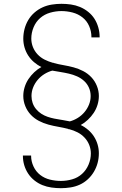

<svg xmlns="http://www.w3.org/2000/svg" viewBox="-20 -843 640 1006"><path d="M299 143Q274 143 249.5 139.5Q225 136 202.5 127Q180 118 160.5 102.5Q141 87 127.5 66.5Q114 46 107 22.5Q100 -1 100 -26Q100 -27 100 -27.5Q100 -28 100 -28H143Q143 -28 143 -27.5Q143 -27 143 -26Q143 2 155.5 29Q168 56 190.5 73.5Q213 91 241.5 98Q270 105 299 105Q329 105 358.5 96.5Q388 88 410 68Q432 48 444 19.5Q456 -9 456 -39Q456 -62 447.5 -83.5Q439 -105 423 -122Q407 -139 386.5 -149.5Q366 -160 343 -166Q342 -166 341.5 -166Q341 -166 340 -165L339 -167Q313 -174 286.5 -178.5Q260 -183 234 -190Q208 -197 184 -209.5Q160 -222 141.5 -241.5Q123 -261 112.5 -287Q102 -313 102 -340Q102 -363 109 -386Q116 -409 129 -428.5Q142 -448 159.5 -464.5Q177 -481 197 -492Q176 -502 158 -517.5Q140 -533 127.5 -552.5Q115 -572 108.5 -594.5Q102 -617 102 -640Q102 -666 108.5 -691Q115 -716 128 -738Q141 -760 160.5 -777Q180 -794 203 -804.5Q226 -815 251.5 -819Q277 -823 302 -823Q327 -823 351.5 -819.5Q376 -816 399 -806.5Q422 -797 442 -781Q462 -765 475 -744.5Q488 -724 495 -699.5Q502 -675 502 -650Q502 -649 502 -648Q502 -647 502 -647H459Q459 -647 459 -648Q459 -649 459 -650Q459 -679 447 -706.5Q435 -734 412 -752Q389 -770 360 -777.5Q331 -785 302 -785Q272 -785 242.5 -776.5Q213 -768 190.5 -748.5Q168 -729 156 -700Q144 -671 144 -641Q144 -618 152.5 -596.5Q161 -575 177 -558Q193 -541 214 -530.5Q235 -520 257 -514Q258 -514 259 -514Q260 -514 260 -515L261 -513Q287 -506 313.5 -501.5Q340 -497 366 -490Q392 -483 416 -470.5Q440 -458 458.5 -438.5Q477 -419 487.5 -393Q498 -367 498 -340Q498 -317 491 -294Q484 -271 471 -251.5Q458 -232 440.5 -215.5Q423 -199 403 -188Q424 -178 442 -162.5Q460 -147 472.5 -127.5Q485 -108 491.5 -85.5Q498 -63 498 -40Q498 -14 491.5 10.5Q485 35 472 57Q459 79 440 96.5Q421 114 398 124.5Q375 135 349.5 139Q324 143 299 143ZM346 -207Q368 -213 388 -225.5Q408 -238 423 -256Q438 -274 446.5 -295.5Q455 -317 455 -340Q455 -363 446 -383.5Q437 -404 420.5 -419Q404 -434 383.5 -443Q363 -452 341.5 -457Q320 -462 298 -465.5Q276 -469 254 -473Q232 -467 212 -454.5Q192 -442 177 -424Q162 -406 153.5 -384.5Q145 -363 145 -340Q145 -321 151 -303.5Q157 -286 169 -271.5Q181 -257 196.5 -247Q212 -237 229.5 -231Q247 -225 265 -221.5Q283 -218 302 -215H303Q314 -213 324.5 -211Q335 -209 346 -207Z"/></svg>

Font: Iosevka Slab XLtEx
Style: Regular
Weight: 200
Width: 7
Monospace: yes
Designer: Belleve Invis
Foundry: Belleve Invis
Version: Version 11.1.0; ttfautohint (v1.8.3)